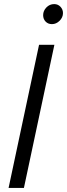

<svg xmlns="http://www.w3.org/2000/svg" viewBox="-20 -919 328 939"><path d="M22 0 171 -700H246L97 0ZM234 -801Q215 -801 203 -813.5Q191 -826 191 -844.8Q191 -866 206.8 -882.5Q222.6 -899 245 -899Q263.2 -899 275.6 -886.1Q288 -873.1 288 -855Q288 -834 271.5 -817.5Q255 -801 234 -801Z"/></svg>

Font: Red Hat Display
Style: Italic
Weight: 300
Italic angle: -12°
Designer: Pentagram, MCKL
Foundry: Pentagram, MCKL
Version: Version 1.023